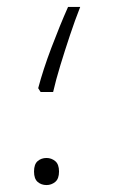

<svg xmlns="http://www.w3.org/2000/svg" viewBox="-20 -520 335 553"><path d="M97 -255 90 -266Q104 -319 128 -382.5Q152 -446 176 -500H211Q196 -462 181.5 -418.5Q167 -375 154 -332.5Q141 -290 133 -255ZM114 13Q99 13 88.5 4Q78 -5 78 -26Q78 -47 88.5 -56Q99 -65 114 -65Q128 -65 139 -56Q150 -47 150 -26Q150 -5 139 4Q128 13 114 13Z"/></svg>

Font: Noto Sans Arabic SemCond ExtLt
Style: Regular
Weight: 200
Width: 4
Designer: Monotype Design Team, Nadine Chahine, Nizar Qandah and Khaled Hosny
Foundry: Monotype Imaging Inc.
Version: Version 2.012; ttfautohint (v1.8.4.7-5d5b)